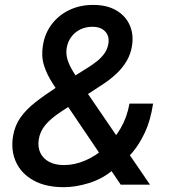

<svg xmlns="http://www.w3.org/2000/svg" viewBox="-20 -755 726 785"><path d="M240.7 10.3Q166.5 10.3 116.7 -17.6Q66.9 -45.4 45.4 -92.5Q23.9 -139.6 33.2 -197.8Q40.5 -241.7 63.7 -274.4Q86.9 -307.1 123.8 -336.2Q160.6 -365.2 209.5 -397L343.3 -481Q359.9 -491.7 377 -505.1Q394 -518.6 407 -536.6Q419.9 -554.7 423.3 -577.6Q427.7 -607.4 409.9 -626.5Q392.1 -645.5 357.4 -645.5Q330.6 -645.5 308.1 -634.5Q285.6 -623.5 271 -603.5Q256.3 -583.5 252.4 -556.6Q249 -533.2 256.3 -510.3Q263.7 -487.3 279.8 -460.9Q295.9 -434.6 319.8 -399.9L593.3 0H473.6L250 -330.6Q220.2 -375.5 195.8 -413.1Q171.4 -450.7 159.7 -488.3Q147.9 -525.9 155.8 -571.3Q163.6 -619.1 191.7 -656Q219.7 -692.9 263.2 -713.9Q306.6 -734.9 360.8 -734.9Q418 -734.9 456.1 -712.2Q494.1 -689.5 510.7 -651.4Q527.3 -613.3 519.5 -566.4Q514.6 -535.2 498.8 -507.3Q482.9 -479.5 458 -455.6Q433.1 -431.6 400.4 -410.2L235.4 -302.2Q188 -271.5 165.5 -244.1Q143.1 -216.8 138.2 -183.6Q133.8 -152.8 145.3 -129.4Q156.7 -106 181.4 -93Q206.1 -80.1 241.7 -80.1Q284.7 -80.1 328.1 -98.6Q371.6 -117.2 409.2 -151.1Q446.8 -185.1 473.4 -231Q500 -276.9 509.3 -331.5H606Q595.2 -261.7 572.3 -213.1Q549.3 -164.6 522.5 -133.1Q495.6 -101.6 471.2 -83L442.4 -60.5Q399.4 -23.9 344.7 -6.8Q290 10.3 240.7 10.3Z"/></svg>

Font: Inter 16pt Medium
Style: Italic
Weight: 500
Italic angle: -9.3988°
Version: Version 4.001;git-66647c0bb